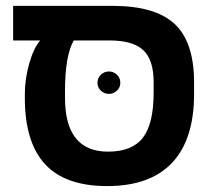

<svg xmlns="http://www.w3.org/2000/svg" viewBox="-20 -626 738 656"><path d="M64.9 -306.2Q64.9 -354.5 79.3 -407Q93.8 -459.5 117.2 -487.8H24.9V-606H363.8Q510.7 -606 576.9 -543.9Q643.1 -481.9 643.1 -344.2V-305.2Q643.1 -149.4 567.9 -69.8Q492.7 9.8 346.2 9.8Q202.6 9.8 133.8 -65.2Q64.9 -140.1 64.9 -291ZM231.9 -487.8Q202.1 -436 202.1 -314V-292Q202.1 -107.9 349.1 -107.9Q431.2 -107.9 468 -155.3Q504.9 -202.6 504.9 -309.1V-345.2Q504.9 -421.4 469.5 -454.6Q434.1 -487.8 354 -487.8ZM313 -342.8Q313 -359.9 324.7 -370.8Q336.4 -381.8 352.1 -381.8Q367.7 -381.8 379.4 -370.8Q391.1 -359.9 391.1 -342.8Q391.1 -327.1 379.4 -316.2Q367.7 -305.2 352.1 -305.2Q336.4 -305.2 324.7 -316.2Q313 -327.1 313 -342.8Z"/></svg>

Font: Arial
Style: Bold
Weight: 700
Designer: Steve Matteson
Foundry: Ascender Corporation
Version: Version 2.00.3